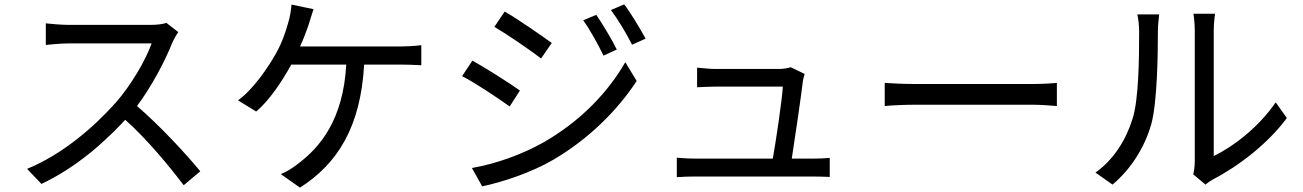

<svg xmlns="http://www.w3.org/2000/svg" viewBox="-20 -817 5970 880"><path d="M898 -32C833 -111 713 -241 608 -331C675 -421 736 -536 770 -622C776 -636 791 -662 797 -670L743 -712C727 -707 704 -703 671 -703H292C262 -703 204 -708 190 -710V-611C201 -612 257 -618 292 -618H675C646 -537 578 -423 510 -346C407 -231 265 -109 104 -43L170 26C248 -11 322 -59 389 -113L397 -119C433 -149 467 -180 500 -212L507 -219C523 -235 538 -251 554 -268C656 -177 755 -56 822 32L898 -32Z M1649 -521H1815C1838 -521 1879 -520 1911 -518V-610C1882 -606 1840 -604 1815 -604H1355C1371 -637 1384 -674 1394 -702C1401 -723 1409 -752 1417 -775L1316 -796C1314 -770 1309 -739 1301 -713C1290 -674 1274 -624 1246 -574C1212 -513 1143 -409 1071 -357L1154 -306C1213 -354 1274 -446 1315 -521H1567C1553 -267 1446 -142 1348 -68C1326 -50 1295 -30 1267 -19L1355 43C1527 -67 1633 -235 1649 -521Z M2939 -640C2914 -686 2868 -762 2841 -797L2780 -771C2814 -726 2850 -665 2877 -612L2939 -640ZM2509 -620C2466 -651 2352 -731 2293 -764L2246 -694C2304 -660 2412 -586 2460 -549L2509 -620ZM2807 -590C2784 -637 2738 -713 2713 -749L2653 -724C2686 -678 2721 -614 2746 -562L2807 -590ZM2363 -402C2320 -433 2204 -507 2145 -539L2098 -468C2159 -437 2266 -365 2316 -329L2363 -402ZM2518 -86C2678 -180 2811 -312 2898 -446L2846 -532C2765 -391 2638 -260 2472 -165C2371 -108 2252 -66 2143 -47L2190 37C2283 18 2418 -27 2518 -86Z M3167 -8H3704C3725 -8 3765 -7 3783 -6V-93C3762 -91 3724 -90 3702 -90H3609C3623 -179 3652 -378 3660 -446C3661 -454 3665 -468 3668 -478L3604 -509C3595 -505 3569 -501 3553 -501H3256C3231 -501 3199 -505 3175 -507V-417C3200 -418 3227 -420 3256 -420H3568C3565 -363 3537 -174 3522 -90H3167C3144 -90 3120 -91 3099 -93L3086 -94C3084 -94 3083 -94 3082 -94V-5C3111 -7 3136 -8 3167 -8Z M4824 -437C4802 -435 4763 -432 4713 -432H4176C4120 -432 4065 -435 4035 -437V-331C4066 -334 4121 -337 4176 -337H4714C4759 -337 4804 -332 4824 -331V-437Z M5540 5C5656 -55 5792 -159 5878 -276L5827 -348C5750 -235 5632 -144 5543 -102V-676C5543 -714 5548 -747 5549 -754H5450C5451 -747 5456 -714 5456 -676V-77C5456 -55 5453 -34 5449 -18L5505 29C5512 23 5524 14 5540 5ZM5257 -249C5284 -349 5287 -564 5287 -675C5287 -705 5292 -739 5293 -751H5193C5197 -730 5201 -704 5201 -674V-661C5201 -548 5199 -360 5171 -273C5141 -176 5085 -86 5001 -26L5079 29C5163 -41 5227 -142 5257 -249Z"/></svg>

Font: Glow Sans SC Normal Book
Style: Regular
Weight: 500
Designer: Ryoko NISHIZUKA (kana, bopomofo & ideographs); Paul D. Hunt (Latin, Greek & Cyrillic); Sandoll Communications, Soo-young
Version: Version 0.93